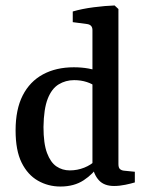

<svg xmlns="http://www.w3.org/2000/svg" viewBox="-20 -674 536 702"><path d="M201 8Q156 8 118.5 -13.5Q81 -35 59 -79.5Q37 -124 37 -197Q37 -274 63 -325Q89 -376 137 -402Q185 -428 250 -428Q278 -428 303.5 -423.5Q329 -419 343 -413L329 -357Q319 -367 297.5 -374Q276 -381 251 -381Q220 -381 194.5 -365.5Q169 -350 154.5 -313Q140 -276 139 -210Q139 -149 152 -114.5Q165 -80 186.5 -65.5Q208 -51 235 -51Q263 -51 288 -61Q313 -71 330 -88L342 -71Q321 -38 286 -15Q251 8 201 8ZM413 -641V-74Q413 -61 418.5 -56Q424 -51 433 -50L473 -46V-7Q460 -3 438.5 1.5Q417 6 397 6Q361 6 342 -14.5Q323 -35 318 -68V-564Q318 -583 299 -586L246 -593V-632Q280 -642 323 -647.5Q366 -653 399 -654Z"/></svg>

Font: Rasa Medium
Style: Regular
Weight: 500
Designer: Anna Giedrys (Yrsa+Rasa design), David Brezina (Yrsa art-direction, Rasa art-direction, design)
Foundry: Rosetta Type Foundry
Version: Version 2.004